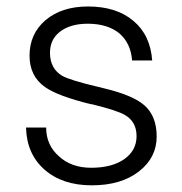

<svg xmlns="http://www.w3.org/2000/svg" viewBox="-20 -551 556 587"><path d="M59.6 -161.1Q61.5 -81.1 115.2 -33.2Q169.9 15.6 260.7 15.6Q350.6 15.6 405.3 -27.3Q459 -69.3 459 -133.8Q459 -196.3 420.9 -229.5Q385.7 -259.8 300.8 -280.3L277.3 -286.1Q194.3 -305.7 169.9 -319.3Q132.8 -341.8 132.8 -389.6Q132.8 -429.7 162.1 -453.1Q194.3 -478.5 248 -478.5Q308.6 -478.5 344.7 -449.2Q379.9 -418.9 383.8 -366.2H445.3Q439.5 -444.3 387.7 -487.3Q335.9 -531.2 249 -531.2Q168.9 -531.2 119.1 -489.3Q70.3 -447.3 70.3 -380.9Q70.3 -318.4 117.2 -285.2Q155.3 -257.8 257.8 -232.4H260.7Q339.8 -212.9 362.3 -199.2Q397.5 -178.7 397.5 -134.8Q397.5 -91.8 361.3 -65.4Q323.2 -38.1 258.8 -38.1Q198.2 -38.1 160.2 -73.2Q121.1 -107.4 121.1 -161.1Z"/></svg>

Font: Dotum
Style: Regular
Weight: 400
Version: Version 2.21